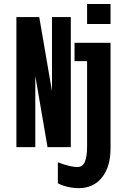

<svg xmlns="http://www.w3.org/2000/svg" viewBox="-20 -745 640 972"><path d="M539.6 6.3Q539.6 99.6 496.1 153.6Q452.6 207.5 379.4 207.5Q351.6 207.5 321.8 200.7Q292 193.8 272.9 182.6V76.7Q335.9 100.6 371.1 100.6Q398.4 100.6 409.7 74.2Q420.9 47.9 420.9 -4.9V-435.5H357.4V-528.3H539.6ZM420.9 -623.5V-724.6H539.6V-623.5ZM220.7 0 158.7 -360.4V0H63V-658.7H178.7L243.2 -283.7V-658.7H338.4V0Z"/></svg>

Font: Liberation Mono
Style: Bold
Weight: 700
Monospace: yes
Designer: Steve Matteson
Foundry: Ascender Corporation
Version: Version 2.1.5